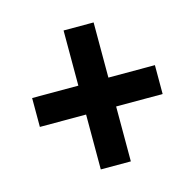

<svg xmlns="http://www.w3.org/2000/svg" viewBox="-78 -674 653 642"><g transform="rotate(-15 248.0 -353.5)"><path d="M299 -403V-594H195V-403H35V-303H195V-113H299V-303H460V-403Z"/></g></svg>

Font: Noto Sans Display SemiCondensed
Style: Bold
Weight: 700
Width: 4
Designer: Monotype Design Team
Foundry: Monotype Imaging Inc.
Version: Version 1.900